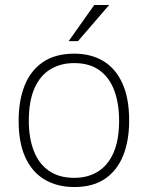

<svg xmlns="http://www.w3.org/2000/svg" viewBox="-20 -743 595 773"><path d="M279 10Q212 10 161.5 -19Q111 -48 83 -107.2Q55 -166.5 55 -257Q55 -338 79.2 -398.8Q103.5 -459.5 153.2 -493.2Q203 -527 279 -527Q345.5 -527 395 -497.8Q444.5 -468.5 472.2 -408.8Q500 -349 500 -257Q500 -177 476 -117Q452 -57 403.2 -23.5Q354.5 10 279 10ZM279 -27Q333.5 -27 374 -52Q414.5 -77 437 -128Q459.5 -179 459.5 -257Q459.5 -326.5 440 -378.8Q420.5 -431 380.5 -460Q340.5 -489 279 -489Q224 -489 182.8 -464Q141.5 -439 118.8 -387.5Q96 -336 96 -257Q96 -188 115.8 -136.2Q135.5 -84.5 176.2 -55.8Q217 -27 279 -27ZM359.5 -723H419.5L294 -577.5H256.5Z"/></svg>

Font: Public Sans Thin
Style: Regular
Weight: 100
Designer: The Public Sans project authors (U.S. Web Design System). Libre Franklin designed by Pablo Impallari and Rodrigo Fuenzal
Version: Version 1.008